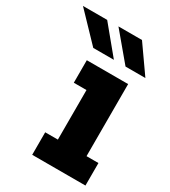

<svg xmlns="http://www.w3.org/2000/svg" viewBox="-301 -793 777 879"><g transform="rotate(30 87.0 -353.0)"><path d="M13 0V-119H80V-381H13V-500H231.5V-119H294.5V0ZM181 -563.5 61 -706.5H185.5L286 -563.5ZM10.5 -563.5 -126.5 -706.5H1.5L119.5 -563.5Z"/></g></svg>

Font: Trispace Condensed
Style: Bold
Weight: 700
Width: 3
Designer: Tyler Finck
Foundry: Etcetera Type Company
Version: Version 1.210; ttfautohint (v1.8.3)